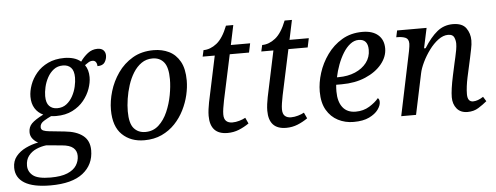

<svg xmlns="http://www.w3.org/2000/svg" viewBox="-90 -809 3103 1200"><g transform="rotate(-5 1461.5 -209.5)"><path d="M183 240Q74 240 19.5 206.5Q-35 173 -35 110Q-35 68 -11.5 39Q12 10 49.5 -8Q87 -26 128 -34Q109 -43 94.5 -61Q80 -79 80 -103Q80 -135 101 -156.5Q122 -178 175 -205Q142 -220 123.5 -250Q105 -280 105 -323Q105 -358 119 -397Q133 -436 161.5 -470Q190 -504 234 -525Q278 -546 337 -546Q367 -546 393.5 -538.5Q420 -531 440 -514Q460 -543 487 -564Q514 -585 548 -585Q573 -585 585.5 -572Q598 -559 598 -539Q598 -517 585.5 -497Q573 -477 539 -477Q539 -492 532 -502.5Q525 -513 511 -513Q497 -513 485 -505.5Q473 -498 462 -490Q484 -459 484 -413Q484 -379 470.5 -340.5Q457 -302 429 -267.5Q401 -233 357.5 -211Q314 -189 255 -189Q247 -189 239 -189.5Q231 -190 223 -191Q201 -181 176.5 -166Q152 -151 152 -128Q152 -112 166.5 -106Q181 -100 203 -98L299 -88Q373 -81 413.5 -49Q454 -17 454 43Q454 133 386 186.5Q318 240 183 240ZM266 -237Q300 -237 324 -255.5Q348 -274 363.5 -302.5Q379 -331 386 -362Q393 -393 393 -418Q393 -461 374.5 -480.5Q356 -500 324 -500Q290 -500 266 -481.5Q242 -463 226.5 -434.5Q211 -406 204 -375Q197 -344 197 -319Q197 -276 216 -256.5Q235 -237 266 -237ZM187 191Q253 191 292.5 174.5Q332 158 349.5 130.5Q367 103 367 71Q367 39 345 20Q323 1 274 -3L177 -12Q143 -8 113 5.5Q83 19 64.5 43.5Q46 68 46 104Q46 142 76.5 166.5Q107 191 187 191Z M791 10Q706 10 652.5 -41.5Q599 -93 599 -197Q599 -253 617 -313.5Q635 -374 672 -427Q709 -480 765 -513Q821 -546 897 -546Q950 -546 993 -525Q1036 -504 1061.5 -458.5Q1087 -413 1087 -339Q1087 -296 1076 -248.5Q1065 -201 1042 -155Q1019 -109 984 -72Q949 -35 901 -12.5Q853 10 791 10ZM802 -41Q851 -41 885.5 -72.5Q920 -104 941.5 -153.5Q963 -203 973 -257Q983 -311 983 -356Q983 -431 957 -463Q931 -495 885 -495Q846 -495 816 -474Q786 -453 764.5 -418.5Q743 -384 729.5 -342Q716 -300 709.5 -257.5Q703 -215 703 -179Q703 -103 730 -72Q757 -41 802 -41Z M1313 10Q1204 10 1204 -107Q1204 -125 1207 -148.5Q1210 -172 1214 -191L1275 -479H1199L1208 -519Q1251 -519 1291 -550.5Q1331 -582 1361 -659H1407L1381 -536H1502L1490 -479H1369L1308 -194Q1303 -169 1299.5 -146.5Q1296 -124 1296 -108Q1296 -79 1310 -66Q1324 -53 1349 -53Q1370 -53 1392.5 -59.5Q1415 -66 1431 -75L1448 -38Q1418 -17 1384.5 -3.5Q1351 10 1313 10Z M1681 10Q1572 10 1572 -107Q1572 -125 1575 -148.5Q1578 -172 1582 -191L1643 -479H1567L1576 -519Q1619 -519 1659 -550.5Q1699 -582 1729 -659H1775L1749 -536H1870L1858 -479H1737L1676 -194Q1671 -169 1667.5 -146.5Q1664 -124 1664 -108Q1664 -79 1678 -66Q1692 -53 1717 -53Q1738 -53 1760.5 -59.5Q1783 -66 1799 -75L1816 -38Q1786 -17 1752.5 -3.5Q1719 10 1681 10Z M2104 10Q2051 10 2006.5 -13Q1962 -36 1935.5 -81.5Q1909 -127 1909 -197Q1909 -253 1928 -313.5Q1947 -374 1985 -427Q2023 -480 2078.5 -513Q2134 -546 2207 -546Q2270 -546 2305 -515.5Q2340 -485 2340 -431Q2340 -379 2302.5 -333Q2265 -287 2199.5 -259Q2134 -231 2050 -231H2015Q2014 -220 2013.5 -209.5Q2013 -199 2013 -189Q2013 -125 2041 -89Q2069 -53 2123 -53Q2171 -53 2208.5 -76Q2246 -99 2267 -125Q2277 -118 2277 -100Q2277 -78 2258.5 -52.5Q2240 -27 2202 -8.5Q2164 10 2104 10ZM2034 -277Q2093 -277 2138.5 -296.5Q2184 -316 2210.5 -350.5Q2237 -385 2237 -431Q2237 -498 2179 -498Q2151 -498 2126 -478.5Q2101 -459 2081 -426.5Q2061 -394 2046.5 -355Q2032 -316 2024 -277Z M2819 10Q2775 10 2751.5 -18.5Q2728 -47 2728 -90Q2728 -136 2747 -225L2764 -303Q2767 -317 2772 -338Q2777 -359 2781 -382Q2785 -405 2785 -422Q2785 -442 2776.5 -461.5Q2768 -481 2739 -481Q2708 -481 2677 -458Q2646 -435 2619.5 -399Q2593 -363 2574.5 -324.5Q2556 -286 2550 -256L2496 0H2403L2487 -402Q2490 -416 2491.5 -429.5Q2493 -443 2493 -447Q2493 -477 2472.5 -485.5Q2452 -494 2423 -494H2415L2424 -536H2609L2582 -410H2592Q2633 -476 2675.5 -510.5Q2718 -545 2774 -545Q2833 -545 2857 -511.5Q2881 -478 2881 -434Q2881 -409 2874.5 -379.5Q2868 -350 2863 -324L2837 -206Q2831 -178 2827.5 -151Q2824 -124 2824 -101Q2824 -53 2859 -53Q2888 -53 2923 -76L2941 -47Q2917 -27 2887.5 -8.5Q2858 10 2819 10Z"/></g></svg>

Font: NotoSerif-Italic
Style: Regular
Weight: 400
Italic angle: -12°
Designer: Monotype Design Team
Foundry: Monotype Imaging Inc.
Version: Version 2.007; ttfautohint (v1.8) -l 8 -r 50 -G 200 -x 14 -D